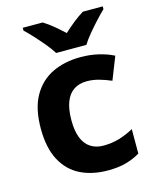

<svg xmlns="http://www.w3.org/2000/svg" viewBox="-116 -844 748 932"><g transform="rotate(-15 258.0 -378.0)"><path d="M311 10Q232 10 172.5 -19.5Q113 -49 80 -111.5Q47 -174 47 -270Q47 -371 83 -434Q119 -497 181 -526.5Q243 -556 322 -556Q370 -556 412.5 -546Q455 -536 488 -519L443 -405Q413 -418 382.5 -426.5Q352 -435 322 -435Q283 -435 256 -417Q229 -399 215 -362.5Q201 -326 201 -271Q201 -217 215 -182Q229 -147 256 -129.5Q283 -112 320 -112Q363 -112 401 -123.5Q439 -135 473 -154V-31Q441 -12 402.5 -1Q364 10 311 10ZM214 -606Q200 -629 177.5 -656Q155 -683 131.5 -708.5Q108 -734 89 -752V-766H189Q215 -750 239 -730Q263 -710 289 -686Q315 -710 340 -730Q365 -750 391 -766H491V-752Q473 -735 449 -709Q425 -683 402.5 -656Q380 -629 366 -606Z"/></g></svg>

Font: Noto Sans Lao Looped
Style: Bold
Weight: 700
Designer: Mark Frömberg, Ben Mitchell
Foundry: The Fontpad Ltd
Version: Version 1.001